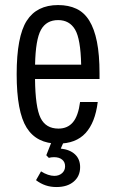

<svg xmlns="http://www.w3.org/2000/svg" viewBox="-20 -569 465 774"><path d="M215.6 -50.6Q164.8 -50.6 143.6 -93.5Q122.4 -136.4 121.2 -250.4H381.2V-273.6Q381.2 -348.6 370.8 -400.6Q360.4 -452.6 340 -485.7Q319.6 -518.8 288 -533.7Q256.4 -548.6 214.2 -548.6Q128.2 -548.6 87.7 -485.2Q47.2 -421.8 47.2 -269.8Q47.2 -118.2 87.5 -54.1Q127.8 10 213.8 10Q285.8 10 324.8 -32.4Q363.8 -74.8 374 -157.8H302.8Q295.6 -102 274.1 -76.3Q252.6 -50.6 215.6 -50.6ZM214.4 -488Q259.8 -488 282.4 -450.2Q305 -412.4 307.2 -308.2H121.4Q123.4 -409.8 145.2 -448.9Q167 -488 214.4 -488ZM176.8 67.4Q181.2 66 186.4 65.3Q191.6 64.6 197.8 64.6Q218.2 64.6 230.3 74.3Q242.4 84 242.4 101.4Q242.4 118.4 230.1 129.2Q217.8 140 198.8 140Q187.2 140 173.3 135.4Q159.4 130.8 145.4 121.8L125.2 157.4Q143.8 171.4 163.9 178.2Q184 185 207.6 185Q251.6 185 277.3 163Q303 141 303 104.8Q303 72.8 282.5 53.4Q262 34 225 30L243 -11H193.4L166.6 56.8Z"/></svg>

Font: Secuela Light
Style: Regular
Weight: 300
Designer: Fernando Haro
Foundry: deFharo
Version: Version 1.708